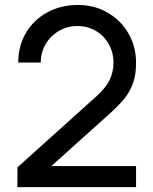

<svg xmlns="http://www.w3.org/2000/svg" viewBox="-20 -755 618 774"><path d="M187 -85.5H528.5V-0.5H50L50.5 -80.5L370 -368Q407.5 -402 422.5 -434Q437.5 -466 437.5 -502.5Q437.5 -543.5 418.5 -577.2Q399.5 -611 366.5 -630.5Q333.5 -650 292.5 -650Q250.5 -650 216.5 -629.8Q182.5 -609.5 163.2 -575.8Q144 -542 144.5 -503H53.5Q53.5 -570 84.8 -622.8Q116 -675.5 170.8 -705.2Q225.5 -735 294 -735Q360 -735 413.5 -704.2Q467 -673.5 497.8 -620.2Q528.5 -567 528.5 -501.5Q528.5 -455.5 516.8 -421.2Q505 -387 482 -358.2Q459 -329.5 419 -294Z"/></svg>

Font: CCSD_manrope Medium
Style: Regular
Weight: 500
Designer: Mikhail Sharanda
Foundry: Mikhail Sharanda
Version: Version 4.503